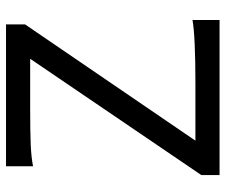

<svg xmlns="http://www.w3.org/2000/svg" viewBox="-76 -677 753 641"><g transform="rotate(-90 300.5 -356.5)"><path d="M539.6 -649.4 151.4 -80.6H341.8Q498.5 -80.6 554.2 -90.3V0H36.6V-61L424.8 -632.3H258.8Q180.2 -632.3 137 -630.4Q93.8 -628.4 65.9 -622.6V-712.9H539.6Z"/></g></svg>

Font: Lesson One
Style: Regular
Weight: 400
Designer: But Ko, Victor Gaultney, Annie Olsen, Julie Remington, Don Collingsworth, Eric Hays, Becca Hirsbrunner
Version: Version 1.100